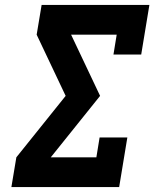

<svg xmlns="http://www.w3.org/2000/svg" viewBox="-20 -755 640 775"><path d="M26 0 46 -120 245 -368 128 -615 148 -735H583L550 -535H438L451 -615H267L384 -368L185 -120H369L382 -200H494L461 0Z"/></svg>

Font: Iosevka Curly Slab HvEx
Style: Italic
Weight: 900
Width: 7
Italic angle: -9°
Monospace: yes
Designer: Belleve Invis
Foundry: Belleve Invis
Version: Version 11.1.0; ttfautohint (v1.8.3)